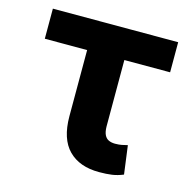

<svg xmlns="http://www.w3.org/2000/svg" viewBox="-87 -633 734 731"><g transform="rotate(15 280.0 -268.0)"><path d="M527.9 -545.9V-427.3H34V-545.9ZM200.8 -545.9H347.5V-165.2Q347.9 -144.1 353.8 -132.2Q359.7 -120.3 370.3 -115.4Q381 -110.5 395.1 -110.4Q411.6 -110.5 421.9 -112.7Q432.1 -114.9 444.3 -117.8L459.2 -5.7Q436.8 3.6 415.2 6.7Q393.6 9.8 364.6 9.8Q287.2 9.8 244.1 -33.7Q201 -77.2 200.8 -166.6Z"/></g></svg>

Font: GitLab Sans
Style: Regular
Weight: 400
Designer: Rasmus Andersson
Foundry: Modifications by GitLab B.V., manufactured by rsms
Version: Version 4.000;git-c8fb6b7